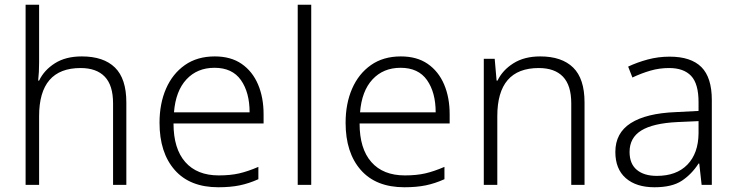

<svg xmlns="http://www.w3.org/2000/svg" viewBox="-20 -780 3105 810"><path d="M145 -517Q145 -496 144 -477Q143 -458 141 -440H145Q166 -484 211.5 -513Q257 -542 325 -542Q417 -542 465 -495Q513 -448 513 -348V0H457V-344Q457 -420 422 -456.5Q387 -493 320 -493Q145 -493 145 -290V0H88V-760H145Z M886 -542Q954 -542 999.5 -510.5Q1045 -479 1068.5 -424Q1092 -369 1092 -298V-259H712Q712 -153 761.5 -96.5Q811 -40 903 -40Q952 -40 989 -48.5Q1026 -57 1070 -76V-24Q1030 -6 991 2Q952 10 901 10Q781 10 717 -63Q653 -136 653 -262Q653 -343 680.5 -406Q708 -469 760 -505.5Q812 -542 886 -542ZM885 -494Q812 -494 766.5 -445Q721 -396 714 -306H1033Q1033 -390 996.5 -442Q960 -494 885 -494Z M1293 0H1236V-760H1293Z M1671 -542Q1739 -542 1784.5 -510.5Q1830 -479 1853.5 -424Q1877 -369 1877 -298V-259H1497Q1497 -153 1546.5 -96.5Q1596 -40 1688 -40Q1737 -40 1774 -48.5Q1811 -57 1855 -76V-24Q1815 -6 1776 2Q1737 10 1686 10Q1566 10 1502 -63Q1438 -136 1438 -262Q1438 -343 1465.5 -406Q1493 -469 1545 -505.5Q1597 -542 1671 -542ZM1670 -494Q1597 -494 1551.5 -445Q1506 -396 1499 -306H1818Q1818 -390 1781.5 -442Q1745 -494 1670 -494Z M2259 -542Q2350 -542 2398 -495Q2446 -448 2446 -348V0H2390V-344Q2390 -420 2355 -456.5Q2320 -493 2253 -493Q2078 -493 2078 -290V0H2021V-532H2067L2075 -440H2079Q2100 -484 2146 -513Q2192 -542 2259 -542Z M2805 -541Q2895 -541 2939 -497Q2983 -453 2983 -358V0H2940L2930 -90H2927Q2898 -45 2856.5 -17.5Q2815 10 2741 10Q2664 10 2620 -28.5Q2576 -67 2576 -139Q2576 -219 2641 -260.5Q2706 -302 2830 -307L2927 -312V-349Q2927 -427 2895.5 -460Q2864 -493 2803 -493Q2762 -493 2724 -482Q2686 -471 2648 -453L2630 -499Q2668 -517 2712.5 -529Q2757 -541 2805 -541ZM2837 -265Q2735 -260 2685.5 -229.5Q2636 -199 2636 -139Q2636 -89 2666.5 -63.5Q2697 -38 2751 -38Q2834 -38 2880 -85.5Q2926 -133 2927 -217V-269Z"/></svg>

Font: Noto Sans Light
Style: Regular
Weight: 300
Designer: Monotype Design Team
Foundry: Monotype Imaging Inc.
Version: Version 2.007